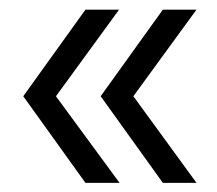

<svg xmlns="http://www.w3.org/2000/svg" viewBox="-20 -456 459 407"><path d="M232.4 -435.5 98.6 -252 233.4 -68.4H161.1L29.3 -252L161.1 -435.5ZM396.5 -435.5 262.7 -252 396.5 -68.4H325.2L193.4 -252L325.2 -435.5Z"/></svg>

Font: ImmaginiFont
Style: Regular
Weight: 400
Version: Version 1.0